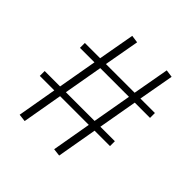

<svg xmlns="http://www.w3.org/2000/svg" viewBox="-192 -870 1031 1031"><g transform="rotate(45 323.0 -355.0)"><path d="M34 -218V-255H151L190 -477H80V-514H196L233 -721L276 -715L240 -514H458L495 -721L538 -715L502 -514H612V-477H496L457 -255H567V-218H450L410 11L367 6L406 -218H188L148 11L105 6L144 -218ZM234 -477 195 -255H413L452 -477Z"/></g></svg>

Font: Julius Sans One
Style: Regular
Weight: 400
Designer: Luciano Vergara
Foundry: LatinoType
Version: Version 1.001